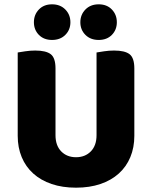

<svg xmlns="http://www.w3.org/2000/svg" viewBox="-20 -851 704 889"><path d="M62 -222V-608Q74 -610 97 -613.5Q120 -617 143 -617Q193 -617 215 -600Q237 -583 237 -534V-225Q237 -177 263.5 -150Q290 -123 332 -123Q374 -123 400.5 -150Q427 -177 427 -225V-608Q439 -610 462 -613.5Q485 -617 508 -617Q558 -617 580 -600Q602 -583 602 -534V-222Q602 -168 583.5 -123.5Q565 -79 530 -47.5Q495 -16 445 1Q395 18 332 18Q269 18 219 1Q169 -16 134 -47.5Q99 -79 80.5 -123.5Q62 -168 62 -222ZM221 -666Q183 -666 160 -689.5Q137 -713 137 -748Q137 -783 160 -807Q183 -831 221 -831Q259 -831 282.5 -807Q306 -783 306 -748Q306 -713 282.5 -689.5Q259 -666 221 -666ZM437 -666Q399 -666 375.5 -689.5Q352 -713 352 -748Q352 -783 375.5 -807Q399 -831 437 -831Q475 -831 498 -807Q521 -783 521 -748Q521 -713 498 -689.5Q475 -666 437 -666Z"/></svg>

Font: Baloo 2 Latin ExtraBold
Style: Regular
Weight: 400
Designer: Sarang Kulkarni and Ek Type
Foundry: Ek Type
Version: Version 1.001